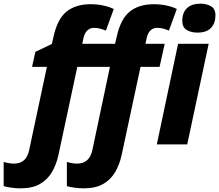

<svg xmlns="http://www.w3.org/2000/svg" viewBox="-125 -788 1196 1048"><path d="M953 -610Q918 -610 894 -624.5Q870 -639 870 -674Q870 -720 896 -744Q922 -768 969 -768Q1002 -768 1026.5 -754Q1051 -740 1051 -704Q1051 -662 1027 -636Q1003 -610 953 -610ZM-12 240Q-37 240 -63 236.5Q-89 233 -105 228V96Q-74 105 -48 105Q19 105 34 32L131 -423H50L68 -505L158 -548L167 -587Q188 -684 238 -724.5Q288 -765 370 -765Q406 -765 438.5 -758Q471 -751 496 -739L453 -621Q438 -627 422 -631.5Q406 -636 389 -636Q366 -636 351 -621Q336 -606 331 -582L324 -549H503L512 -587Q533 -684 583 -724.5Q633 -765 715 -765Q751 -765 783.5 -758Q816 -751 840 -739L797 -621Q783 -627 767 -631.5Q751 -636 733 -636Q710 -636 695.5 -621Q681 -606 676 -582L669 -549H774L746 -423H642L539 58Q528 109 504 150.5Q480 192 438.5 216Q397 240 332 240Q308 240 282 236.5Q256 233 240 228V96Q271 105 296 105Q363 105 379 32L475 -423H297L194 58Q183 109 159 150.5Q135 192 93.5 216Q52 240 -12 240ZM731 0 847 -549H1014L897 0Z"/></svg>

Font: Noto Sans ExtraBold
Style: Italic
Weight: 800
Italic angle: -12°
Designer: Monotype Design Team
Foundry: Monotype Imaging Inc.
Version: Version 2.013; ttfautohint (v1.8.4.7-5d5b)